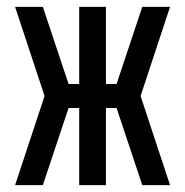

<svg xmlns="http://www.w3.org/2000/svg" viewBox="-20 -540 540 560"><path d="M476 0H395L320 -225H289V0H211V-225H180L105 0H24L110 -260L24 -520H105L180 -295H211V-520H289V-295H320L395 -520H476L390 -260Z"/></svg>

Font: Iosevka Algr
Style: Regular
Weight: 400
Monospace: yes
Designer: Belleve Invis
Foundry: Belleve Invis
Version: Version 26.0.2; ttfautohint (v1.8.3)